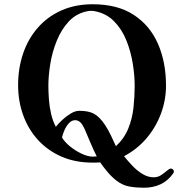

<svg xmlns="http://www.w3.org/2000/svg" viewBox="-20 -760 860 901"><path d="M434 -26Q418 -58 404.5 -90Q391 -122 377 -155Q373 -163 368.5 -171Q364 -179 358 -185Q347 -196 333 -196Q316 -196 303 -181.5Q290 -167 282 -148Q274 -129 271 -115Q283 -94 308 -73.5Q333 -53 362.5 -39Q392 -25 416 -25Q421 -25 425.5 -25.5Q430 -26 434 -26ZM612 -358Q612 -406 603 -462Q594 -518 573 -570.5Q552 -623 515 -660.5Q478 -698 422 -708Q418 -709 414.5 -709Q411 -709 407 -709Q403 -709 400 -709Q397 -709 393 -708Q339 -698 303.5 -660Q268 -622 246.5 -569Q225 -516 216 -460Q207 -404 207 -358Q207 -329 209.5 -294Q212 -259 220 -225Q228 -191 242 -165Q253 -179 271.5 -196.5Q290 -214 311.5 -227Q333 -240 352 -240Q396 -240 421.5 -226Q447 -212 472 -175Q488 -151 500 -125.5Q512 -100 524 -74Q563 -110 582 -157Q601 -204 606.5 -256Q612 -308 612 -358ZM796 45Q796 48 794 52Q769 88 734 104.5Q699 121 655 121Q620 121 588 115.5Q556 110 527 88Q505 71 485.5 48Q466 25 450 2Q441 3 431.5 3Q422 3 413 3Q334 3 270 -24.5Q206 -52 160 -101.5Q114 -151 89.5 -217.5Q65 -284 65 -361Q65 -440 88.5 -509Q112 -578 157.5 -630Q203 -682 268 -711Q333 -740 415 -740Q532 -740 608 -690Q684 -640 721.5 -554Q759 -468 759 -358Q759 -290 735 -226Q711 -162 667 -110.5Q623 -59 562 -27Q578 -7 600 16.5Q622 40 648 56Q674 72 701 72Q721 72 736.5 61.5Q752 51 763.5 41Q775 31 782 31Q787 31 791.5 35Q796 39 796 45Z"/></svg>

Font: Kaisei HarunoUmi
Style: Bold
Weight: 700
Designer: Font-Kai, 金井和夫
Foundry: KAZUO KANAI
Version: Version 5.003